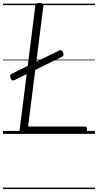

<svg xmlns="http://www.w3.org/2000/svg" viewBox="-20 -910 665 1305"><path d="M138 0Q110 0 113 -23L220 -871Q221 -881 227.5 -885.5Q234 -890 249 -890Q263 -890 269.5 -885.5Q276 -881 275 -871L171 -50H556Q566 -50 569 -44Q572 -38 571 -25Q570 -12 565 -6Q560 0 551 0ZM79 -366Q69 -361 63 -364Q57 -367 52 -378Q48 -388 49 -396Q50 -404 60 -409L381 -566Q391 -571 397 -568Q403 -565 408 -555Q418 -532 401 -524ZM0 365H625V375H0ZM0 -20H625V0H0ZM0 -505H625V-500H0ZM0 -885H625V-875H0Z"/></svg>

Font: Playwrite GB J Guides
Style: Italic
Weight: 400
Italic angle: -7.01216°
Designer: Veronika Burian, José Scaglione
Foundry: TypeTogether
Version: Version 1.003